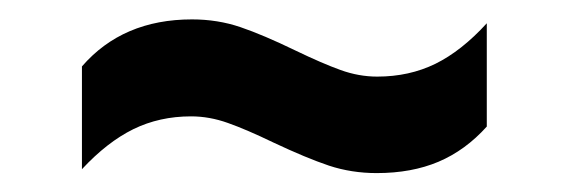

<svg xmlns="http://www.w3.org/2000/svg" viewBox="-20 -478 586 198"><path d="M262 -331Q234 -344.5 215 -351.2Q196 -358 177 -358Q144.5 -358 117.5 -344.8Q90.5 -331.5 64.5 -303.5V-409.5Q106.5 -458 178 -458Q204.5 -458 228 -450Q251.5 -442 284.5 -426Q312.5 -412.5 331.2 -405.8Q350 -399 369 -399Q402 -399 429 -412.2Q456 -425.5 482 -454V-347.5Q460 -323 432.2 -311.2Q404.5 -299.5 368.5 -299.5Q342.5 -299.5 319.2 -307.2Q296 -315 262 -331Z"/></svg>

Font: Encode Sans SemiBold
Style: Regular
Weight: 600
Designer: Multiple Designers
Foundry: Impallari Type
Version: Version 2.000